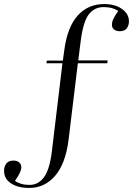

<svg xmlns="http://www.w3.org/2000/svg" viewBox="-108 -764 679 947"><path d="M36 163Q-19 163 -53.5 140.5Q-88 118 -88 78Q-88 58 -77 43Q-66 28 -42 28Q-24 28 -13.5 37Q-3 46 -3 60Q-3 73 -9.5 87Q-16 101 -34 128Q-22 137 -4 142.5Q14 148 38 148Q81 148 109 110Q137 72 148 -19L200 -452H121L123 -465H202L209 -516Q224 -630 275 -687Q326 -744 406 -744Q460 -744 494 -719.5Q528 -695 528 -659Q528 -639 517.5 -624.5Q507 -610 483 -610Q464 -610 454 -619Q444 -628 444 -642Q444 -654 449.5 -667.5Q455 -681 475 -710Q462 -719 444 -724Q426 -729 403 -729Q358 -729 330 -693Q302 -657 290 -561L278 -466H423L421 -452H276L230 -73Q215 44 163.5 103.5Q112 163 36 163Z"/></svg>

Font: Literata 72pt Light
Style: Regular
Weight: 300
Designer: Latin by Veronika Burian and Jose Scaglione. Greek by Irene Vlachou. Cyrillic by Vera Evstafieva.
Foundry: TypeTogether
Version: Version 3.002